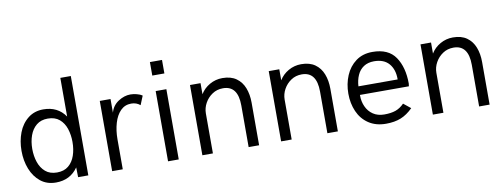

<svg xmlns="http://www.w3.org/2000/svg" viewBox="-59 -997 3442 1313"><g transform="rotate(-10 1662.5 -340.0)"><path d="M242.7 9.8Q179.7 9.8 136 -25.1Q92.3 -60.1 69.6 -117.7Q46.9 -175.3 46.9 -244.1Q46.9 -311.5 69.1 -369.9Q91.3 -428.2 137.7 -464.4Q181.6 -498 242.2 -498Q342.3 -498 395 -421.4V-689.9H467.8V0H397L395.5 -67.9Q341.8 9.8 242.7 9.8ZM261.2 -56.6Q310.1 -56.6 340.8 -82Q371.6 -107.4 386.2 -149.9Q400.9 -192.4 400.9 -244.1Q400.9 -293.5 387 -335.9Q373 -378.4 342.3 -404.5Q311.5 -430.7 261.2 -430.7Q213.9 -430.7 182.9 -405.3Q151.9 -379.9 136.7 -337.4Q121.6 -294.9 121.6 -244.1Q121.6 -194.8 136 -152.1Q150.4 -109.4 181.2 -83Q211.9 -56.6 261.2 -56.6Z M707 0H633.3V-487.8H708V-393.1Q721.2 -441.4 762.7 -468.3Q804.2 -495.1 846.7 -495.1Q866.2 -495.1 889.4 -489.5Q912.6 -483.9 928.7 -472.7L903.3 -410.6Q877.9 -432.6 841.3 -432.6Q797.4 -432.6 767.3 -402.3Q737.3 -372.1 722.2 -320.8Q707 -269.5 707 -207.5Z M1101.1 -596.2H1017.1V-689.9H1101.1ZM1095.7 0H1021.5V-487.8H1095.7Z M1653.8 0H1581.1V-289.1Q1581.1 -426.8 1477.5 -426.8Q1435.5 -426.8 1403.1 -405Q1370.6 -383.3 1351.8 -349.1Q1333 -314.9 1333 -277.3V0H1259.8V-487.8H1333V-411.1Q1356.4 -449.7 1397.2 -472.9Q1438 -496.1 1485.8 -496.1Q1544.4 -496.1 1581.5 -469.7Q1618.7 -443.4 1636.2 -398.2Q1653.8 -353 1653.8 -296.4Z M2200.7 0H2127.9V-289.1Q2127.9 -426.8 2024.4 -426.8Q1982.4 -426.8 1950 -405Q1917.5 -383.3 1898.7 -349.1Q1879.9 -314.9 1879.9 -277.3V0H1806.6V-487.8H1879.9V-411.1Q1903.3 -449.7 1944.1 -472.9Q1984.9 -496.1 2032.7 -496.1Q2091.3 -496.1 2128.4 -469.7Q2165.5 -443.4 2183.1 -398.2Q2200.7 -353 2200.7 -296.4Z M2535.2 5.9Q2464.4 5.9 2414.8 -27.3Q2365.2 -60.5 2340.6 -116.9Q2315.9 -173.3 2315.9 -241.2Q2315.9 -308.6 2340.3 -366.5Q2364.7 -424.3 2412.1 -459.2Q2459.5 -494.1 2526.9 -494.1Q2637.7 -494.1 2686.3 -422.4Q2734.9 -350.6 2734.9 -237.8L2732.4 -219.2H2392.6V-215.3Q2392.6 -172.9 2408.2 -138.7Q2424.3 -102.1 2456.5 -80.3Q2488.8 -58.6 2534.2 -58.6Q2580.6 -58.6 2612.8 -69.8Q2645 -81.1 2672.4 -109.4L2722.2 -69.3Q2682.1 -29.3 2638.4 -11.7Q2594.7 5.9 2535.2 5.9ZM2665 -278.8V-281.7Q2665 -348.6 2630.1 -388.9Q2595.2 -429.2 2526.9 -429.2Q2484.4 -429.2 2454.8 -409.7Q2425.3 -390.1 2410.2 -355.7Q2395 -321.3 2392.6 -278.8Z M3254.4 0H3181.6V-289.1Q3181.6 -426.8 3078.1 -426.8Q3036.1 -426.8 3003.7 -405Q2971.2 -383.3 2952.4 -349.1Q2933.6 -314.9 2933.6 -277.3V0H2860.4V-487.8H2933.6V-411.1Q2957 -449.7 2997.8 -472.9Q3038.6 -496.1 3086.4 -496.1Q3145 -496.1 3182.1 -469.7Q3219.2 -443.4 3236.8 -398.2Q3254.4 -353 3254.4 -296.4Z"/></g></svg>

Font: Acari Sans
Style: Regular
Weight: 400
Designer: Alfredo Marco Pradil and Stefan Peev
Foundry: Hanken Design Co.
Version: Version 1.045;February 4, 2021;FontCreator 13.0.0.2655 64-bi